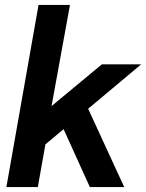

<svg xmlns="http://www.w3.org/2000/svg" viewBox="-20 -762 595 782"><path d="M339 -319 486 0H346L239 -236L165 -174L134 0H6L137 -742H265L190 -330L395 -500H555Z"/></svg>

Font: Sarabun
Style: Bold Italic
Weight: 700
Italic angle: -10°
Designer: Suppakit Chalermlarp | Katatrad Co.,Ltd.
Foundry: Cadson Demak Co.,Ltd.
Version: Version 1.000; ttfautohint (v1.6)